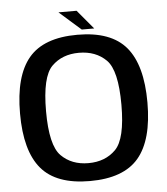

<svg xmlns="http://www.w3.org/2000/svg" viewBox="-55 -842 780 897"><g transform="rotate(-5 335.0 -394.0)"><path d="M331 5Q489 5 559.5 -78.5Q630 -162 630 -337.5Q630 -513 559.5 -597Q489 -681 331 -681Q173 -681 102.8 -597.2Q32.5 -513.5 32.5 -337.5Q32.5 -162 103 -78.5Q173.5 5 331 5ZM331 -79Q252.5 -79 203.5 -128.2Q154.5 -177.5 154.5 -337.5Q154.5 -499 203.5 -547.8Q252.5 -596.5 331 -596.5Q410 -596.5 459 -547.8Q508 -499 508 -337.5Q508 -177.5 459 -128.2Q410 -79 331 -79ZM354 -703.5H412.5L337.5 -793H252.5Z"/></g></svg>

Font: Anybody Thin Medium
Style: Regular
Weight: 500
Version: Version 1.113;gftools[0.9.25]